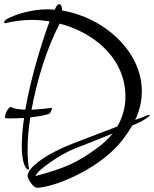

<svg xmlns="http://www.w3.org/2000/svg" viewBox="-25 -767 742 926"><path d="M154 139C241 134 411 61 515 -37C558 -77 589 -121 613 -162L646 -176C664 -184 697 -206 697 -211C697 -212 696 -213 694 -213C685 -213 675 -204 627 -189C650 -236 659 -283 659 -328C659 -520 475 -684 275 -716C274 -733 270 -747 262 -747C256 -747 250 -742 244 -731C243 -728 241 -725 238 -720C226 -721 214 -722 202 -722C167 -722 131 -717 96 -708C69 -701 46 -693 26 -684C5 -675 -5 -667 -5 -661C-5 -658 -3 -656 2 -655C25 -662 76 -671 133 -671C160 -671 187 -668 214 -664C180 -572 125 -400 97 -238C69 -239 44 -242 29 -251H27C15 -251 -1 -217 -1 -203C-1 -199 0 -197 2 -197H4C8 -196 16 -196 27 -196C43 -196 66 -197 91 -198C84 -150 80 -102 80 -59C80 -11 90 51 114 51C115 51 115 51 115 50C111 23 108 -3 108 -44C108 -91 112 -144 121 -201C161 -205 200 -212 215 -220C218 -223 226 -240 226 -245C226 -246 226 -247 225 -247C210 -246 170 -239 127 -238C153 -379 201 -537 263 -653C320 -638 373 -615 421 -582C517 -516 580 -420 580 -301C580 -253 568 -204 541 -157L332 -77C189 -22 108 44 108 81C108 94 133 137 154 139ZM147 82C147 59 268 -25 337 -51C400 -75 461 -100 518 -123C499 -99 476 -77 449 -57C344 21 285 44 147 82Z"/></svg>

Font: Comforter
Style: Regular
Weight: 400
Designer: Robert E. Leuschke
Foundry: Robert E. Leuschke
Version: Version 1.013; ttfautohint (v1.8.3)